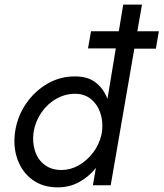

<svg xmlns="http://www.w3.org/2000/svg" viewBox="-20 -800 706 829"><path d="M45 -230Q55 -298 92.5 -352.5Q130 -407 185.5 -439Q241 -471 306 -470Q360 -470 394 -443Q428 -416 444 -373L480 -591H360L373 -665H493L512 -780H593L573 -665H666L653 -590H560L458 0H381L394 -75Q364 -37 322 -14Q280 9 230 9Q165 9 120.5 -23.5Q76 -56 56 -110.5Q36 -165 45 -230ZM125 -230Q119 -186 131 -148.5Q143 -111 172.5 -88.5Q202 -66 246 -66Q284 -66 319.5 -86Q355 -106 381.5 -140.5Q408 -175 418 -218L421 -237Q425 -279 412.5 -314.5Q400 -350 373 -372Q346 -394 308 -395Q264 -396 225 -374.5Q186 -353 159.5 -315Q133 -277 125 -230Z"/></svg>

Font: Von Book
Style: Italic
Weight: 400
Version: Version 4.000; ttfautohint (v1.8.4.7-5d5b)